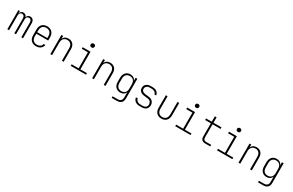

<svg xmlns="http://www.w3.org/2000/svg" viewBox="259 -2679 7282 4773"><g transform="rotate(30 3900.0 -292.5)"><path d="M75 0H124V-425C124 -482 154 -518 201 -518C247 -518 276 -482 276 -425V0H324V-425C324 -482 354 -518 401 -518C447 -518 476 -482 476 -425V0H525V-431C525 -510 483 -560 416 -560C362 -560 325 -530 318 -480C305 -530 267 -560 216 -560C163 -560 127 -528 122 -475H119V-550H75Z M901 10C1004 10 1075 -46 1091 -135H1041C1030 -72 975 -34 901 -34C808 -34 755 -94 755 -190V-265H1095V-360C1095 -481 1022 -560 901 -560C779 -560 705 -481 705 -360V-190C705 -68 778 10 901 10ZM755 -308V-360C755 -457 807 -516 901 -516C993 -516 1045 -456 1045 -360V-308Z M1310 0H1360V-360C1360 -457 1415 -517 1503 -517C1589 -517 1642 -459 1642 -360V0H1692V-367C1692 -485 1621 -560 1513 -560C1435 -560 1380 -523 1360 -460V-550H1310Z M2115 -655C2150 -655 2173 -677 2173 -710C2173 -743 2150 -765 2115 -765C2080 -765 2057 -743 2057 -710C2057 -677 2080 -655 2115 -655ZM1895 0H2335V-45H2146V-550H1920V-505H2096V-45H1895Z M2510 0H2560V-360C2560 -457 2615 -517 2703 -517C2789 -517 2842 -459 2842 -360V0H2892V-367C2892 -485 2821 -560 2713 -560C2635 -560 2580 -523 2560 -460V-550H2510Z M3174 180H3319C3431 180 3490 124 3490 15V-550H3440V-459C3421 -522 3364 -560 3287 -560C3177 -560 3105 -480 3105 -360V-239C3105 -119 3177 -40 3287 -40C3364 -40 3421 -78 3440 -141V15C3440 94 3398 135 3319 135H3174ZM3297 -83C3208 -83 3155 -141 3155 -239V-360C3155 -458 3208 -517 3297 -517C3388 -517 3440 -458 3440 -360V-239C3440 -141 3387 -83 3297 -83Z M3869 10H3942C4044 10 4110 -52 4110 -147C4110 -228 4056 -292 3972 -303L3853 -318C3785 -327 3748 -357 3748 -412C3748 -475 3796 -515 3871 -515H3925C3995 -515 4044 -477 4052 -425H4102C4092 -506 4025 -560 3925 -560H3871C3765 -560 3697 -502 3697 -411C3697 -329 3751 -281 3845 -269L3966 -254C4024 -247 4061 -197 4061 -140C4061 -76 4015 -35 3942 -35H3869C3800 -35 3750 -77 3740 -135H3690C3699 -50 3769 10 3869 10Z M4499 10C4619 10 4692 -68 4692 -194V-550H4642V-194C4642 -94 4588 -35 4499 -35C4411 -35 4358 -94 4358 -194V-550H4308V-194C4308 -67 4380 10 4499 10Z M5115 -655C5150 -655 5173 -677 5173 -710C5173 -743 5150 -765 5115 -765C5080 -765 5057 -743 5057 -710C5057 -677 5080 -655 5115 -655ZM4895 0H5335V-45H5146V-550H4920V-505H5096V-45H4895Z M5755 0H5900V-45H5755C5703 -45 5675 -73 5675 -125V-505H5905V-550H5675V-705H5625V-550H5462V-505H5625V-125C5625 -44 5671 0 5755 0Z M6315 -655C6350 -655 6373 -677 6373 -710C6373 -743 6350 -765 6315 -765C6280 -765 6257 -743 6257 -710C6257 -677 6280 -655 6315 -655ZM6095 0H6535V-45H6346V-550H6120V-505H6296V-45H6095Z M6710 0H6760V-360C6760 -457 6815 -517 6903 -517C6989 -517 7042 -459 7042 -360V0H7092V-367C7092 -485 7021 -560 6913 -560C6835 -560 6780 -523 6760 -460V-550H6710Z M7374 180H7519C7631 180 7690 124 7690 15V-550H7640V-459C7621 -522 7564 -560 7487 -560C7377 -560 7305 -480 7305 -360V-239C7305 -119 7377 -40 7487 -40C7564 -40 7621 -78 7640 -141V15C7640 94 7598 135 7519 135H7374ZM7497 -83C7408 -83 7355 -141 7355 -239V-360C7355 -458 7408 -517 7497 -517C7588 -517 7640 -458 7640 -360V-239C7640 -141 7587 -83 7497 -83Z"/></g></svg>

Font: JetBrains Mono Thin
Style: Regular
Weight: 100
Monospace: yes
Designer: Philipp Nurullin, Konstantin Bulenkov
Foundry: JetBrains
Version: Version 2.305